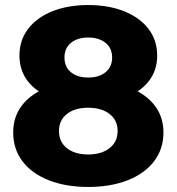

<svg xmlns="http://www.w3.org/2000/svg" viewBox="-20 -733 705 766"><path d="M32.6 -204.4Q32.6 -268.9 69.7 -315.3Q106.9 -361.7 174.3 -386.1Q241.8 -410.4 331.9 -410.4Q422 -410.4 489.7 -386.1Q557.3 -361.7 594.7 -315.3Q632.1 -268.9 632.1 -204.4Q632.1 -138.6 594.6 -89.5Q557.1 -40.3 488.9 -13.7Q420.8 12.9 331.9 12.9Q243 12.9 175.1 -13.7Q107.1 -40.3 69.8 -89.5Q32.6 -138.6 32.6 -204.4ZM449.3 -210.6Q449.3 -253 417.4 -278.1Q385.4 -303.2 331.6 -303.2Q278.3 -303.2 246.8 -278.1Q215.3 -253 215.3 -210.3Q215.3 -167 246.8 -141.9Q278.3 -116.8 331.9 -116.8Q385.4 -116.8 417.4 -142.2Q449.3 -167.6 449.3 -210.6ZM427.4 -503.2Q427.4 -540.6 401.3 -561.9Q375.1 -583.2 331.7 -583.2Q288.7 -583.2 263 -561.9Q237.2 -540.6 237.2 -503.6Q237.2 -466.6 262.7 -445.1Q288.2 -423.7 331.9 -423.7Q375.6 -423.7 401.5 -445.2Q427.4 -466.8 427.4 -503.2ZM57.6 -511.2Q57.6 -572.2 92.1 -617.7Q126.6 -663.1 188.7 -688Q250.9 -712.9 332.1 -712.9Q413.3 -712.9 475.6 -687.9Q537.9 -663 572.5 -617.6Q607.1 -572.2 607.1 -511.1Q607.1 -451.2 572.7 -408Q538.3 -364.8 476.1 -342.2Q413.9 -319.6 331.8 -319.6Q249.8 -319.6 187.8 -342.2Q125.9 -364.8 91.7 -408.1Q57.6 -451.4 57.6 -511.2Z"/></svg>

Font: iiserrat Thin
Style: Regular
Weight: 100
Designer: Akira Ohta
Foundry: Akira Ohta
Version: Version 1.200;Glyphs 3.3.1 (3343)